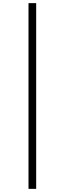

<svg xmlns="http://www.w3.org/2000/svg" viewBox="-20 -1006 413 1226"><path d="M211 200H162V-986H211Z"/></svg>

Font: Inknut Antiqua Light
Style: Regular
Weight: 300
Designer: Claus Eggers Sørensen
Foundry: Claus Eggers Sørensen
Version: Version 1.003; ttfautohint (v1.8.2) -l 8 -r 50 -G 200 -x 14 